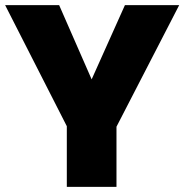

<svg xmlns="http://www.w3.org/2000/svg" viewBox="-26 -730 720 750"><path d="M205 -710 332 -420 462 -710H674L429 -235V0H235V-237L-6 -710Z"/></svg>

Font: Raleway-v4020 Black
Style: Regular
Weight: 900
Designer: Matt McInerney, Pablo Impallari, Rodrigo Fuenzalida
Foundry: Matt McInerney, Pablo Impallari, Rodrigo Fuenzalida
Version: Version 4.020;PS 004.020;hotconv 1.0.88;makeotf.lib2.5.64775